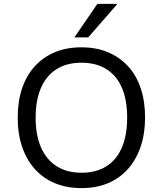

<svg xmlns="http://www.w3.org/2000/svg" viewBox="-20 -957 836 986"><path d="M398 9Q323 9 262.5 -16Q202 -41 159.5 -88Q117 -135 94 -202Q71 -269 71 -353Q71 -437 93.5 -503.5Q116 -570 159 -617Q202 -664 262 -689Q322 -714 398 -714Q474 -714 534 -689Q594 -664 637 -617.5Q680 -571 702.5 -504Q725 -437 725 -354Q725 -270 702 -203Q679 -136 636.5 -88.5Q594 -41 534 -16Q474 9 398 9ZM398 -70Q473 -70 525.5 -102.5Q578 -135 605.5 -198.5Q633 -262 633 -353Q633 -445 605.5 -507.5Q578 -570 525.5 -602.5Q473 -635 398 -635Q324 -635 271.5 -602.5Q219 -570 191 -507Q163 -444 163 -353Q163 -262 191 -199Q219 -136 271.5 -103Q324 -70 398 -70ZM362 -765 480 -937H583L433 -765Z"/></svg>

Font: Nunito Sans 9pt
Style: Regular
Weight: 400
Version: Version 3.101;gftools[0.9.27]